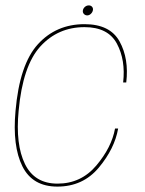

<svg xmlns="http://www.w3.org/2000/svg" viewBox="-20 -687 536 711"><path d="M192.5 4Q287 4 345.8 -66.2Q404.5 -136.5 417.5 -211H406Q393.5 -141.5 336.8 -74.2Q280 -7 193 -7Q108 -7 72.5 -79.5Q37 -152 49 -276.5Q64 -443 129.2 -514.8Q194.5 -586.5 293 -586.5Q380 -586.5 412.8 -525.5Q445.5 -464.5 436 -381.5H447.5Q458 -469.5 422.8 -533.5Q387.5 -597.5 293 -597.5Q188 -597.5 120.2 -523Q52.5 -448.5 37.5 -276.5Q25.5 -146 63 -71Q100.5 4 192.5 4ZM303 -630Q310.5 -630 316.5 -635.8Q322.5 -641.5 324 -649Q325.5 -656.5 321 -661.8Q316.5 -667 309 -667Q301 -667 294.8 -661.8Q288.5 -656.5 287 -649Q285.5 -641 290.5 -635.5Q295.5 -630 303 -630Z"/></svg>

Font: Anybody UltraCondensed Thin Thin
Style: Italic
Weight: 250
Italic angle: -10°
Version: Version 1.111